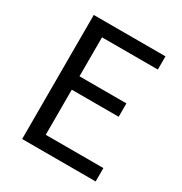

<svg xmlns="http://www.w3.org/2000/svg" viewBox="-171 -858 930 983"><g transform="rotate(30 294.0 -366.5)"><path d="M99.6 0V-733.4H523.4V-655.3H193.4V-424.8H470.7V-345.7H193.4V-79.1H534.2V0Z"/></g></svg>

Font: irohakakuC Regular
Style: Regular
Weight: 400
Designer: [Source Han Sans]
Ryoko NISHIZUKA Ë•øÂ°öÊ∂ºÂ≠ê (kana & ideographs); Paul D. Hunt (Latin, Greek & Cyrillic); Wenlong ZHAN
Version: Version 1.001.20160904